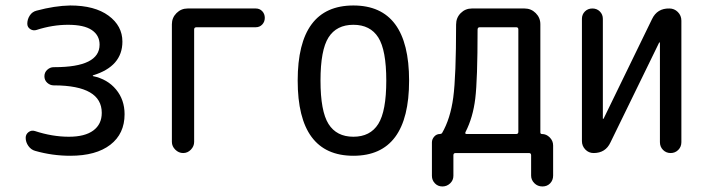

<svg xmlns="http://www.w3.org/2000/svg" viewBox="-20 -550 2540 690"><path d="M227.5 -58.6Q285.2 -58.6 315.4 -81.1Q345.7 -103.5 345.7 -144.5Q345.7 -242.2 175.8 -243.2H172.9Q160.2 -243.2 149.9 -252.4Q139.6 -261.7 139.6 -275.9Q139.6 -290 149.9 -299.3Q160.2 -308.6 172.9 -308.6H175.8Q337.9 -308.6 337.9 -389.6Q337.9 -422.9 310.1 -441.9Q282.2 -460.9 224.6 -460.9Q168.9 -460.9 111.3 -442.4Q99.6 -438.5 88.9 -445.3Q78.1 -452.1 78.1 -464.8Q78.1 -480.5 86.9 -494.1Q95.7 -507.8 111.3 -511.7Q176.8 -529.3 232.4 -530.3Q320.3 -530.3 370.1 -493.7Q419.9 -457 419.9 -400.4Q419.9 -311.5 314.5 -279.3Q313.5 -279.3 313.5 -278.3Q313.5 -276.4 314.5 -276.4Q366.2 -265.6 397 -228.5Q427.7 -191.4 427.7 -139.6Q427.7 -69.3 376.5 -29.8Q325.2 9.8 232.4 9.8Q168 9.8 106.4 -7.8Q91.8 -11.7 82 -25.4Q72.3 -39.1 72.3 -54.7Q72.3 -67.4 82.5 -75.2Q92.8 -83 105.5 -79.1Q168 -58.6 227.5 -58.6Z M597.7 -40V-462.9Q597.7 -486.3 614.3 -502.9Q630.9 -519.5 654.3 -519.5H899.4Q913.1 -519.5 922.4 -509.8Q931.6 -500 931.6 -485.8Q931.6 -471.7 922.4 -461.9Q913.1 -452.1 899.4 -452.1H686.5Q677.7 -452.1 677.7 -444.3V-40Q677.7 -24.4 666 -12.2Q654.3 0 638.2 0Q622.1 0 609.9 -12.2Q597.7 -24.4 597.7 -40Z M1339.4 -415.5Q1310.5 -460.9 1250 -460.9Q1189.5 -460.9 1160.6 -415.5Q1131.8 -370.1 1131.8 -260.3Q1131.8 -150.4 1160.6 -104.5Q1189.5 -58.6 1250 -58.6Q1310.5 -58.6 1339.4 -104.5Q1368.2 -150.4 1368.2 -260.3Q1368.2 -370.1 1339.4 -415.5ZM1450.2 -260.3Q1450.2 9.8 1250 9.8Q1049.8 9.8 1049.8 -260.3Q1049.8 -530.3 1250 -530.3Q1450.2 -530.3 1450.2 -260.3Z M1653.3 -76.2Q1649.4 -68.4 1657.2 -68.4H1835Q1842.8 -68.4 1842.8 -76.2V-444.3Q1842.8 -452.1 1835 -452.1H1704.1Q1696.3 -452.1 1696.3 -443.4Q1696.3 -263.7 1688 -195.8Q1679.7 -127.9 1653.3 -76.2ZM1532.2 82V-38.1Q1532.2 -49.8 1540.5 -59.1Q1548.8 -68.4 1560.5 -68.4Q1565.4 -68.4 1568.4 -71.3Q1598.6 -123 1608.9 -199.7Q1619.1 -276.4 1619.1 -461.9Q1619.1 -486.3 1635.7 -502.9Q1652.3 -519.5 1675.8 -519.5H1865.2Q1888.7 -519.5 1905.3 -502.9Q1921.9 -486.3 1921.9 -462.9V-74.2Q1921.9 -68.4 1927.7 -68.4Q1943.4 -68.4 1955.6 -56.2Q1967.8 -43.9 1967.8 -27.3V81.1Q1967.8 97.7 1957 108.9Q1946.3 120.1 1929.2 120.1Q1912.1 120.1 1900.4 108.4Q1888.7 96.7 1888.7 81.1V7.8Q1888.7 0 1880.9 0H1617.2Q1609.4 0 1609.4 7.8V82Q1609.4 97.7 1597.7 108.9Q1585.9 120.1 1569.8 120.1Q1553.7 120.1 1543 108.9Q1532.2 97.7 1532.2 82Z M2113.3 0Q2095.7 0 2083.5 -12.7Q2071.3 -25.4 2071.3 -43V-482.4Q2071.3 -498 2082 -508.8Q2092.8 -519.5 2108.9 -519.5Q2125 -519.5 2135.7 -508.8Q2146.5 -498 2146.5 -482.4V-124Q2146.5 -123 2147.5 -123Q2149.4 -123 2149.4 -124L2323.2 -481.4Q2341.8 -520.5 2385.7 -519.5Q2403.3 -519.5 2416 -506.8Q2428.7 -494.1 2428.7 -475.6V-39.1Q2428.7 -22.5 2417.5 -11.2Q2406.2 0 2390.1 0Q2374 0 2362.8 -11.2Q2351.6 -22.5 2351.6 -39.1V-396.5Q2351.6 -397.5 2350.6 -397.5Q2348.6 -397.5 2348.6 -396.5L2173.8 -38.1Q2156.2 0 2113.3 0Z"/></svg>

Font: Rounded Mgen+ 2m regular
Style: Regular
Weight: 400
Designer: [Source Han Sans]
Ryoko NISHIZUKA  (kana & ideographs); Paul D. Hunt (Latin, Greek & Cyrillic); Wenlong ZHANG  (bopomofo
Version: Version 1.059.20150602